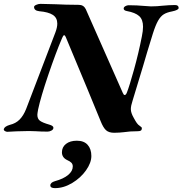

<svg xmlns="http://www.w3.org/2000/svg" viewBox="-35 -678 943 992"><path d="M888 -637Q888 -626 854 -619Q827 -614 811 -604Q795 -594 782 -571.5Q769 -549 755 -505Q721 -396 704 -336L650 -158Q641 -131 641 -114Q641 -95 656 -69Q658 -65 665 -53Q672 -41 679 -34Q683 -30 690.5 -25Q698 -20 698 -16Q698 -7 693 -3.5Q688 0 676 0Q636 0 604 5Q596 6 582 7Q568 8 555 8Q527 8 512.5 -5.5Q498 -19 485 -52Q473 -83 416.5 -218.5Q360 -354 335 -414L305 -486Q304 -489 301.5 -492.5Q299 -496 297 -496Q292 -496 288.5 -487Q285 -478 284 -477Q254 -407 215 -292.5Q176 -178 162 -113Q158 -91 158 -85Q158 -64 171.5 -54Q185 -44 220 -34Q241 -28 241 -18Q241 -9 231 -3.5Q221 2 211 2Q177 2 149 0L115 -1Q86 -1 50 0.5Q14 2 3 3Q-4 3 -10.5 -1.5Q-17 -6 -15 -12Q-11 -25 16 -33Q46 -40 66 -60Q86 -80 100 -115L251 -510Q261 -536 261 -556Q261 -586 238 -601Q215 -616 168 -620Q141 -623 141 -642Q141 -648 152 -653Q163 -658 174 -658L254 -656Q275 -655 305 -654Q335 -653 372 -653Q397 -653 408 -631L599 -199Q604 -187 609 -187Q616 -187 621 -201Q633 -231 657 -317Q681 -403 698 -490Q704 -519 704 -540Q704 -577 684 -595Q664 -613 620 -621Q604 -624 604 -634Q604 -641 612.5 -646Q621 -651 630 -651Q671 -651 715 -647L745 -645Q763 -645 776.5 -646Q790 -647 799 -648Q841 -652 869 -652Q888 -652 888 -637ZM305 -486ZM225 280Q225 265 249 258Q293 246 317 226Q341 206 341 182Q341 170 333.5 162.5Q326 155 312 149Q285 136 285 109Q285 82 306 65.5Q327 49 362 49Q399 49 418 70.5Q437 92 437 128Q437 163 409.5 202Q382 241 338 267.5Q294 294 249 294Q225 294 225 280Z"/></svg>

Font: EB Garamond ExtraBold
Style: Italic
Weight: 800
Italic angle: -17.2°
Designer: Georg Duffner and Octavio Pardo
Foundry: Georg Duffner
Version: Version 1.000